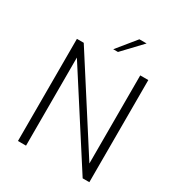

<svg xmlns="http://www.w3.org/2000/svg" viewBox="-214 -1060 1103 1195"><g transform="rotate(30 338.0 -463.0)"><path d="M97 -734H146L552 -101V-734H610V0H562L155 -633V0H97ZM435 -926H487L359 -791H325Z"/></g></svg>

Font: Exo Light
Style: Regular
Weight: 300
Designer: Natanael Gama
Foundry: Natanael Gama
Version: Version 1.500; ttfautohint (v1.6)